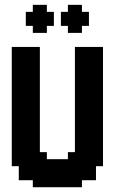

<svg xmlns="http://www.w3.org/2000/svg" viewBox="-20 -785 511 805"><path d="M117.6 -676.5H88.2V-735.3H117.6V-764.7H176.5V-735.3H205.9V-676.5H176.5V-647.1H117.6ZM264.7 -676.5H235.3V-735.3H264.7V-764.7H323.5V-735.3H352.9V-676.5H323.5V-647.1H264.7ZM176.5 -117.6H264.7V-147.1H294.1V-588.2H411.8V-88.2H382.4V-29.4H323.5V0H117.6V-29.4H58.8V-88.2H29.4V-588.2H147.1V-147.1H176.5Z"/></svg>

Font: Jersey 20
Style: Regular
Weight: 400
Designer: Sarah Cadigan-Fried
Version: Version 1.000; ttfautohint (v1.8.4.7-5d5b)